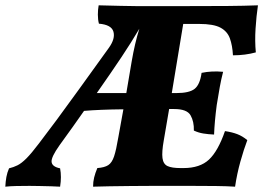

<svg xmlns="http://www.w3.org/2000/svg" viewBox="-54 -699 990 722"><path d="M356 -520Q380 -554 372.5 -580Q365 -606 318 -610Q314 -625 314 -644Q314 -663 317 -679Q365 -678 398 -677Q431 -676 459 -676Q487 -676 517 -676H639Q737 -676 800.5 -676.5Q864 -677 916 -679Q910 -639 907 -591.5Q904 -544 908 -502Q868 -491 822 -491Q820 -528 810.5 -554.5Q801 -581 775 -595Q749 -609 695 -609H635L592 -349H609Q658 -349 678 -365Q698 -381 704 -425Q723 -429 743 -430Q763 -431 785 -429Q778 -402 772.5 -372Q767 -342 761 -304Q753 -243 751 -193Q729 -194 710.5 -197Q692 -200 675 -208Q676 -242 662.5 -265.5Q649 -289 601 -289H582L562 -172Q554 -127 557 -104.5Q560 -82 576 -74.5Q592 -67 625 -67H636Q698 -67 732 -99Q766 -131 792 -206Q819 -202 838.5 -194.5Q858 -187 876 -172Q863 -138 850 -91.5Q837 -45 830 3Q800 1 758 0.5Q716 0 670.5 0Q625 0 584 0Q555 0 516 0Q477 0 436 0.5Q395 1 358 1.5Q321 2 296 3Q296 -15 300 -31.5Q304 -48 312 -67Q339 -69 353 -78Q367 -87 375 -111Q383 -135 391 -183L410 -288Q319 -287 262 -282Q242 -253 219 -221Q196 -189 170 -153Q138 -108 140 -90Q142 -72 172 -66Q175 -50 175 -33Q175 -16 172 3Q159 2 138 1.5Q117 1 95 0.5Q73 0 57 0Q31 0 7.5 0.5Q-16 1 -34 3Q-33 -17 -30 -33.5Q-27 -50 -20 -66Q-3 -70 12 -77.5Q27 -85 45.5 -103.5Q64 -122 92 -159Q122 -198 159 -248Q196 -298 244 -364.5Q292 -431 356 -520ZM441 -467Q453 -537 470 -591Q440 -540 403 -484.5Q366 -429 310 -349H421Z"/></svg>

Font: Vollkorn ExtraBold
Style: Italic
Weight: 800
Italic angle: -11°
Designer: Friedrich Althausen
Foundry: Friedrich Althausen
Version: Version 5.000; ttfautohint (v1.8.3)